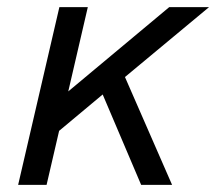

<svg xmlns="http://www.w3.org/2000/svg" viewBox="-20 -520 608 540"><path d="M568 -500 307 -283 290 -272 96 -110 111 -212 456 -500ZM227 -500 111 0H31L147 -500ZM322 -325 464 0H377L257 -282Z"/></svg>

Font: Work Sans
Style: Italic
Weight: 400
Italic angle: -13°
Designer: Wei Huang
Foundry: Wei Huang
Version: Version 2.012